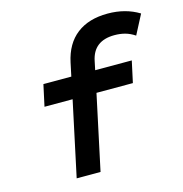

<svg xmlns="http://www.w3.org/2000/svg" viewBox="-107 -820 874 917"><g transform="rotate(-15 330.5 -361.0)"><path d="M160 0 239 -370H100L123 -476H261L275 -542Q294 -631 353 -676.5Q412 -722 506 -722Q594 -722 661 -681L611 -585Q587 -601 563 -607.5Q539 -614 511 -614Q407 -614 388 -519L379 -476H560L537 -370H357L278 0Z"/></g></svg>

Font: Sometype Mono
Style: Bold Italic
Weight: 700
Italic angle: -12°
Monospace: yes
Designer: Ryoichi Tsunekawa
Foundry: Dharma Type
Version: Version 1.000; ttfautohint (v1.8.3)